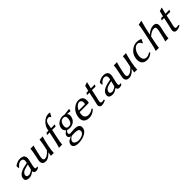

<svg xmlns="http://www.w3.org/2000/svg" viewBox="372 -2353 4247 4247"><g transform="rotate(-45 2495.0 -230.0)"><path d="M357.9 -225.1 268.1 -202.1Q172.4 -177.7 151.9 -117.2Q149.4 -109.4 147.5 -102.1Q140.1 -67.4 171.9 -49.8Q188 -41.5 208.5 -41Q249 -41.5 309.1 -80.1Q325.2 -91.8 328.6 -106ZM320.3 -47.9H316.4Q248.5 1 202.6 7.8Q186.5 10.3 168 9.8Q70.8 9.8 63 -59.6Q61.5 -77.6 65.9 -98.1Q82 -173.3 183.6 -217.8Q220.2 -233.4 262.7 -243.2L360.4 -264.2Q367.2 -268.1 369.6 -275.9Q393.1 -387.2 314.5 -393.6Q307.1 -394 298.8 -394Q241.2 -393.1 170.9 -309.1L157.7 -310.1L155.3 -377L159.2 -380.9Q241.2 -438.5 318.4 -439Q479.5 -439 450.2 -284.2Q449.2 -279.8 448.7 -276.9Q447.8 -272.5 438 -231Q417.5 -144.5 414.1 -126Q401.4 -63.5 414.1 -47.9Q421.4 -40.5 441.9 -40.5Q454.6 -41 469.7 -45.9L472.2 -21Q435.5 9.8 385.7 9.8Q329.1 9.8 321.3 -41Q320.8 -44.9 320.3 -47.9Z M865.7 -91.8Q794.4 -9.3 720.2 6.8Q705.6 9.8 692.9 9.8Q595.2 9.8 587.4 -75.2Q585.4 -100.6 591.3 -128.9L616.7 -249Q641.1 -365.2 646 -429.2L648.9 -432.1Q666.5 -429.2 695.3 -429.2Q724.1 -429.2 742.7 -432.1L744.1 -429.2Q722.2 -368.7 696.8 -249L675.8 -149.9Q656.2 -57.1 702.6 -47.4Q710.9 -45.9 720.7 -45.9Q775.4 -45.9 848.1 -116.2Q865.7 -133.8 879.9 -150.9L900.9 -249Q925.3 -363.3 930.2 -429.2L932.6 -432.1Q950.2 -429.2 979 -429.2Q1007.8 -429.2 1026.9 -432.1L1028.3 -429.2Q1006.3 -368.7 981 -249L968.8 -191.9Q947.3 -91.3 944.8 0L942.4 2.9Q923.3 0 898.4 0Q885.7 0 863.3 2.9Q854.5 2.9 855 0L868.7 -88.9Z M1208 -429.2 1215.8 -467.8Q1231 -538.6 1271.5 -585.9Q1281.7 -598.1 1303.7 -621.1Q1376.5 -696.8 1473.6 -696.8Q1503.9 -696.3 1516.6 -688L1517.1 -685.1Q1500 -663.1 1471.7 -603L1460.4 -602.1Q1447.3 -636.2 1410.2 -637.2Q1345.7 -637.2 1315.4 -567.4Q1308.6 -551.3 1305.2 -534.2Q1303.7 -526.9 1299.8 -501.5Q1293.9 -459 1289.6 -438L1287.6 -429.2H1330.6Q1350.1 -429.2 1401.4 -431.2L1404.8 -423.8Q1392.6 -403.3 1383.8 -382.8Q1363.3 -384.8 1312.5 -384.8H1278.3L1238.8 -199.2Q1210.9 -66.9 1206.5 0L1204.1 2.9Q1186.5 0 1156.7 0Q1127 0 1107.9 2.9L1106.4 0Q1129.9 -64 1158.7 -199.2L1198.2 -384.8H1197.3Q1151.4 -384.8 1123 -382.8L1119.6 -390.1Q1138.7 -412.6 1150.4 -431.2Q1165.5 -429.2 1208 -429.2Z M1410.6 104Q1398.9 159.7 1470.7 185.1Q1498.5 194.8 1522 194.8Q1622.1 194.8 1677.7 149.9Q1703.6 127.9 1710 101.1Q1719.2 52.2 1686.5 28.8Q1653.3 12.2 1584 12.2Q1578.6 12.2 1554.2 13.2Q1511.7 15.1 1494.1 15.1Q1441.4 41 1418.5 83.5Q1412.6 94.7 1410.6 104ZM1783.2 -289.1Q1764.2 -200.2 1686 -159.2Q1640.6 -136.2 1584.5 -136.2Q1537.1 -136.7 1513.2 -149.9Q1478 -123.5 1471.7 -94.2Q1462.4 -51.3 1505.9 -47.4Q1512.2 -46.9 1519.5 -46.9Q1522.5 -46.9 1548.8 -48.8Q1587.9 -53.7 1632.8 -54.2Q1734.9 -53.7 1767.1 -21Q1801.3 14.6 1788.1 78.1Q1769.5 165.5 1648.9 210Q1572.3 237.8 1484.9 237.8Q1389.2 237.8 1351.6 192.9Q1329.1 164.1 1337.4 124Q1344.7 92.8 1374 58.1Q1388.2 48.8 1466.8 8.8Q1468.8 7.8 1469.7 7.3Q1404.3 -4.4 1410.2 -66.4Q1411.1 -73.2 1412.1 -79.1Q1421.9 -119.6 1492.2 -162.1Q1430.7 -204.1 1447.8 -287.1Q1465.8 -371.1 1551.8 -414.6Q1600.6 -438.5 1649.9 -439Q1684.1 -438.5 1709.5 -430.2Q1737.8 -431.6 1842.8 -445.8Q1858.4 -447.8 1871.1 -449.2L1873.5 -445.8Q1867.7 -431.6 1864.7 -419.9Q1862.3 -406.7 1862.3 -394L1858.9 -391.1Q1767.1 -400.9 1756.3 -401.4Q1799.3 -366.7 1783.2 -289.1ZM1704.1 -284.2Q1727.1 -399.9 1637.7 -400.9Q1564.9 -400.9 1535.2 -322.3Q1529.8 -307.6 1526.4 -292Q1504.9 -190.9 1572.8 -178.2Q1584.5 -176.3 1598.1 -175.8Q1675.8 -175.8 1700.2 -268.1Q1702.6 -276.4 1704.1 -284.2Z M1998 -272.9H2182.1Q2195.8 -274.4 2198.7 -287.1Q2213.9 -359.4 2170.9 -388.7Q2155.3 -398.4 2138.7 -398.9Q2101.6 -398.9 2059.6 -363.8Q2019.5 -329.1 1998 -272.9ZM2229 -104 2243.7 -79.1Q2172.4 -3.4 2077.6 8.3Q2063.5 9.8 2050.8 9.8Q1949.2 9.8 1907.2 -53.2Q1906.2 -55.2 1905.8 -56.2Q1872.6 -110.8 1893.6 -209Q1918.9 -328.1 2018.1 -395.5Q2082.5 -439 2147.5 -439Q2262.2 -439 2282.2 -340.3Q2290.5 -298.8 2280.3 -250Q2275.4 -233.9 2258.3 -232.9H1986.3Q1967.8 -144 1983.4 -106Q2011.2 -51.8 2080.6 -48.8Q2167 -49.8 2229 -104Z M2453.6 -429.2Q2460.4 -460.9 2472.7 -506.3Q2481.4 -540 2484.9 -557.1L2487.8 -560.1Q2508.3 -563 2552.7 -581.1Q2558.6 -583.5 2563 -585Q2571.3 -585 2570.3 -577.1Q2569.8 -575.7 2569.8 -575.2Q2550.8 -509.3 2533.7 -429.2H2580.6Q2600.1 -429.2 2651.4 -431.2L2654.8 -423.8Q2642.6 -403.3 2633.8 -382.8Q2613.3 -384.8 2562.5 -384.8H2524.4L2497.6 -258.8Q2490.2 -223.6 2477.1 -170.4Q2469.2 -138.2 2466.3 -126Q2450.7 -51.8 2479.5 -44.4Q2481.4 -43.9 2481.9 -43.9Q2520 -38.1 2562.5 -51.8L2569.3 -26.9Q2503.9 10.3 2445.3 9.8Q2391.6 9.8 2377.9 -35.2Q2371.6 -57.6 2377.9 -85.9Q2380.4 -98.1 2390.6 -141.1Q2407.7 -213.4 2415.5 -248L2444.3 -384.8Q2397.5 -384.3 2373 -382.8L2369.6 -390.1Q2388.7 -412.6 2400.4 -431.2Q2414.6 -429.2 2453.6 -429.2Z M2965.3 -225.1 2875.5 -202.1Q2779.8 -177.7 2759.3 -117.2Q2756.8 -109.4 2754.9 -102.1Q2747.6 -67.4 2779.3 -49.8Q2795.4 -41.5 2815.9 -41Q2856.4 -41.5 2916.5 -80.1Q2932.6 -91.8 2936 -106ZM2927.7 -47.9H2923.8Q2856 1 2810.1 7.8Q2793.9 10.3 2775.4 9.8Q2678.2 9.8 2670.4 -59.6Q2668.9 -77.6 2673.3 -98.1Q2689.5 -173.3 2791 -217.8Q2827.6 -233.4 2870.1 -243.2L2967.8 -264.2Q2974.6 -268.1 2977.1 -275.9Q3000.5 -387.2 2921.9 -393.6Q2914.6 -394 2906.2 -394Q2848.6 -393.1 2778.3 -309.1L2765.1 -310.1L2762.7 -377L2766.6 -380.9Q2848.6 -438.5 2925.8 -439Q3086.9 -439 3057.6 -284.2Q3056.6 -279.8 3056.2 -276.9Q3055.2 -272.5 3045.4 -231Q3024.9 -144.5 3021.5 -126Q3008.8 -63.5 3021.5 -47.9Q3028.8 -40.5 3049.3 -40.5Q3062 -41 3077.1 -45.9L3079.6 -21Q3043 9.8 2993.2 9.8Q2936.5 9.8 2928.7 -41Q2928.2 -44.9 2927.7 -47.9Z M3473.1 -91.8Q3401.9 -9.3 3327.6 6.8Q3313 9.8 3300.3 9.8Q3202.6 9.8 3194.8 -75.2Q3192.9 -100.6 3198.7 -128.9L3224.1 -249Q3248.5 -365.2 3253.4 -429.2L3256.3 -432.1Q3273.9 -429.2 3302.7 -429.2Q3331.5 -429.2 3350.1 -432.1L3351.6 -429.2Q3329.6 -368.7 3304.2 -249L3283.2 -149.9Q3263.7 -57.1 3310.1 -47.4Q3318.4 -45.9 3328.1 -45.9Q3382.8 -45.9 3455.6 -116.2Q3473.1 -133.8 3487.3 -150.9L3508.3 -249Q3532.7 -363.3 3537.6 -429.2L3540 -432.1Q3557.6 -429.2 3586.4 -429.2Q3615.2 -429.2 3634.3 -432.1L3635.7 -429.2Q3613.8 -368.7 3588.4 -249L3576.2 -191.9Q3554.7 -91.3 3552.2 0L3549.8 2.9Q3530.8 0 3505.9 0Q3493.2 0 3470.7 2.9Q3461.9 2.9 3462.4 0L3476.1 -88.9Z M3960 -398.9Q3895.5 -398.9 3845.2 -330.6Q3812 -284.7 3798.3 -223.1Q3773.4 -105.5 3830.6 -59.6Q3855.5 -40.5 3889.6 -40Q3950.2 -41 4005.4 -82H4009.3L4023.9 -61Q3952.6 9.8 3861.8 9.8Q3751.5 9.8 3715.3 -76.7Q3691.9 -135.3 3709.5 -217.8Q3732.9 -328.1 3830.6 -393.6Q3898.9 -438.5 3969.2 -439Q4047.9 -438.5 4096.2 -411.1L4097.7 -408.2L4057.1 -326.2L4043.9 -325.2Q4015.6 -397.9 3960 -398.9Z M4298.3 -352.1 4299.8 -349.1Q4397 -437 4492.2 -439Q4587.4 -439 4590.3 -351.6Q4590.8 -321.3 4582.5 -280.8Q4579.1 -264.6 4570.8 -230.5Q4562.5 -195.8 4559.1 -180.2Q4534.7 -64 4529.8 0L4526.9 2.9Q4509.3 0 4480.5 0Q4451.7 0 4433.1 2.9L4431.6 0Q4453.6 -61.5 4479 -180.2L4500 -277.8Q4516.6 -356.9 4485.8 -372.6Q4472.2 -378.9 4449.2 -378.9Q4388.7 -378.9 4314 -320.3Q4299.8 -309.1 4286.6 -296.9L4262.2 -180.2Q4238.8 -68.4 4232.9 0L4230 2.9Q4212.4 0 4183.6 0Q4154.8 0 4136.2 2.9L4134.8 0Q4157.7 -65.9 4182.1 -180.2L4246.1 -481Q4276.4 -625 4278.3 -674.8L4280.8 -678.2Q4327.1 -682.1 4372.1 -698.2Q4379.9 -696.3 4378.9 -688Q4345.2 -572.3 4330.1 -501Z M4788.6 -429.2Q4795.4 -460.9 4807.6 -506.3Q4816.4 -540 4819.8 -557.1L4822.8 -560.1Q4843.3 -563 4887.7 -581.1Q4893.6 -583.5 4897.9 -585Q4906.2 -585 4905.3 -577.1Q4904.8 -575.7 4904.8 -575.2Q4885.7 -509.3 4868.7 -429.2H4915.5Q4935.1 -429.2 4986.3 -431.2L4989.7 -423.8Q4977.5 -403.3 4968.8 -382.8Q4948.2 -384.8 4897.5 -384.8H4859.4L4832.5 -258.8Q4825.2 -223.6 4812 -170.4Q4804.2 -138.2 4801.3 -126Q4785.6 -51.8 4814.5 -44.4Q4816.4 -43.9 4816.9 -43.9Q4855 -38.1 4897.5 -51.8L4904.3 -26.9Q4838.9 10.3 4780.3 9.8Q4726.6 9.8 4712.9 -35.2Q4706.5 -57.6 4712.9 -85.9Q4715.3 -98.1 4725.6 -141.1Q4742.7 -213.4 4750.5 -248L4779.3 -384.8Q4732.4 -384.3 4708 -382.8L4704.6 -390.1Q4723.6 -412.6 4735.4 -431.2Q4749.5 -429.2 4788.6 -429.2Z"/></g></svg>

Font: Linux Biolinum Slanted O
Style: Slanted
Weight: 400
Designer: Philipp H. Poll
Foundry: Philipp H. Poll
Version: Version 1.0.4